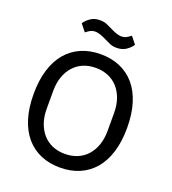

<svg xmlns="http://www.w3.org/2000/svg" viewBox="-160 -1019 1028 1150"><g transform="rotate(20 354.0 -444.0)"><path d="M354 12Q286 12 231 -11.5Q176 -35 137 -80.5Q98 -126 77 -193.5Q56 -261 56 -349Q56 -437 77 -504.5Q98 -572 137 -617.5Q176 -663 231 -686.5Q286 -710 354 -710Q422 -710 477 -686.5Q532 -663 571 -617.5Q610 -572 631 -504.5Q652 -437 652 -349Q652 -261 631 -193.5Q610 -126 571 -80.5Q532 -35 477 -11.5Q422 12 354 12ZM354 -75Q397 -75 433 -90Q469 -105 494.5 -133.5Q520 -162 534 -202Q548 -242 548 -292V-406Q548 -456 534 -496Q520 -536 494.5 -564.5Q469 -593 433 -608Q397 -623 354 -623Q310 -623 274.5 -608Q239 -593 213.5 -564.5Q188 -536 174 -496Q160 -456 160 -406V-292Q160 -242 174 -202Q188 -162 213.5 -133.5Q239 -105 274.5 -90Q310 -75 354 -75ZM428 -778Q402 -778 383.5 -786.5Q365 -795 348 -803Q303 -826 277 -826Q260 -826 247 -819.5Q234 -813 218 -800L182 -845Q196 -867 220.5 -883.5Q245 -900 280 -900Q306 -900 324.5 -891.5Q343 -883 360 -875Q405 -852 431 -852Q448 -852 461 -858.5Q474 -865 490 -878L526 -833Q512 -811 487.5 -794.5Q463 -778 428 -778Z"/></g></svg>

Font: IBM Plex Sans Thai Text
Style: Regular
Weight: 450
Designer: Mike Abbink, Paul van der Laan, Pieter van Rosmalen, Ben Mitchell, Mark Frömberg
Foundry: Bold Monday
Version: Version 1.1